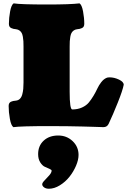

<svg xmlns="http://www.w3.org/2000/svg" viewBox="-20 -754 769 1148"><path d="M232.4 347.7Q232.4 338.9 246.6 324.5Q260.7 310.1 274.7 294.2Q288.6 278.3 288.6 266.1Q288.6 261.2 275.9 255.6Q263.2 250 248.3 243.4Q233.4 236.8 220.7 217Q208 197.3 208 167.5Q208 117.7 241.2 86.9Q274.4 56.2 328.1 56.2Q378.9 56.2 414.3 89.8Q449.7 123.5 449.7 172.4Q449.7 201.7 434.6 237.1Q419.4 272.5 395.3 303Q371.1 333.5 337.9 354Q304.7 374.5 272.5 374.5Q254.4 374.5 243.4 366.2Q232.4 357.9 232.4 347.7ZM396.5 -475.6V-205.1Q396.5 -99.6 412.1 -99.6Q444.8 -99.6 470.5 -111.3Q496.1 -123 511 -141.1Q525.9 -159.2 539.3 -181.6Q552.7 -204.1 562 -224.4Q571.3 -244.6 585.4 -262.7Q599.6 -280.8 616.2 -288.1Q622.6 -291.5 635.3 -291.5Q663.1 -291.5 691.4 -278.1Q719.7 -264.6 719.7 -247.1Q713.4 -213.4 684.3 -140.6Q655.3 -67.9 629.9 -14.2Q620.6 6.3 598.1 6.3Q597.2 6.3 581.3 5.6Q565.4 4.9 537.4 4.2Q509.3 3.4 472.9 2.4Q436.5 1.5 384.3 0.7Q332 0 277.8 0Q102.1 0 60.1 6.3Q46.4 -2.9 39.1 -43.2Q31.7 -83.5 31.7 -120.6Q31.7 -129.9 35.2 -136.2Q38.6 -142.6 45.7 -145.8Q52.7 -148.9 58.6 -150.1Q64.5 -151.4 75.2 -152.3Q89.8 -153.8 99.4 -163.6Q108.9 -173.3 113.3 -190.2Q117.7 -207 119.1 -223.1Q120.6 -239.3 120.6 -261.2V-475.6Q120.6 -494.6 119.9 -507.3Q119.1 -520 116.7 -534.2Q114.3 -548.3 109.6 -556.9Q105 -565.4 96.7 -571.5Q88.4 -577.6 76.7 -579.1Q66.4 -580.1 60.3 -581.5Q54.2 -583 47.1 -586.2Q40 -589.4 36.6 -595.7Q33.2 -602.1 33.2 -611.3Q33.2 -647 40.5 -686Q47.9 -725.1 61.5 -733.9Q101.6 -727.1 263.2 -727.1Q400.9 -727.1 455.6 -733.9Q469.2 -725.1 476.6 -686Q483.9 -647 483.9 -611.3Q483.9 -602.1 480.5 -595.7Q477.1 -589.4 470 -586.2Q462.9 -583 456.8 -581.5Q450.7 -580.1 440.4 -579.1Q428.7 -577.6 420.4 -571.5Q412.1 -565.4 407.5 -556.9Q402.8 -548.3 400.4 -534.2Q397.9 -520 397.2 -507.3Q396.5 -494.6 396.5 -475.6Z"/></svg>

Font: Coustard Black
Style: Regular
Weight: 900
Foundry: vernon adams
Version: Version 1.001;